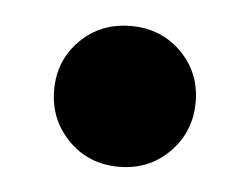

<svg xmlns="http://www.w3.org/2000/svg" viewBox="-29 -194 320 246"><g transform="rotate(5 131.0 -70.5)"><path d="M131 20Q92 20 66 -6.5Q40 -33 40 -71Q40 -109 66 -135Q92 -161 131 -161Q170 -161 196 -135Q222 -109 222 -71Q222 -33 196 -6.5Q170 20 131 20Z"/></g></svg>

Font: Moderustic
Style: Bold
Weight: 700
Designer: Tural Alisoy
Foundry: TAFT Foundry
Version: Version 2.120